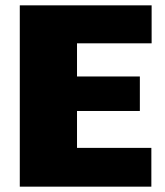

<svg xmlns="http://www.w3.org/2000/svg" viewBox="-20 -663 618 718"><path d="M54 -643H547V-501H268V-377H503V-248H268V-110H546V35H54Z"/></svg>

Font: Lalezar
Style: Regular
Weight: 400
Designer: Borna Izadpanah
Foundry: Borna Izadpanah
Version: Version 1.003;November 28, 2018;FontCreator 11.5.0.2421 64-b